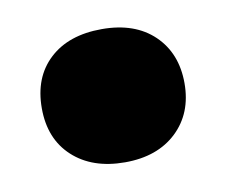

<svg xmlns="http://www.w3.org/2000/svg" viewBox="-40 -261 377 318"><g transform="rotate(-10 148.0 -102.0)"><path d="M148 9.5Q93 9.5 60.2 -20.8Q27.5 -51 27.5 -102.5Q27.5 -154.5 59.8 -184.5Q92 -214.5 148 -214.5Q203.5 -214.5 235.5 -183.8Q267.5 -153 267.5 -102.5Q267.5 -52 235 -21.2Q202.5 9.5 148 9.5Z"/></g></svg>

Font: Encode Sans Condensed Thin ExtraBold
Style: Regular
Weight: 800
Version: Version 3.002